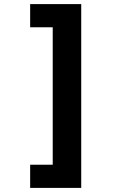

<svg xmlns="http://www.w3.org/2000/svg" viewBox="-20 -750 640 936"><path d="M376 -730V166H127V53H237V-617H127V-730Z"/></svg>

Font: Noto Sans Mono ExtraBold
Style: Regular
Weight: 800
Designer: Monotype Design Team
Foundry: Monotype Imaging Inc.
Version: Version 2.014